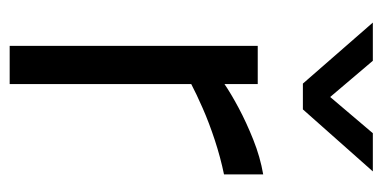

<svg xmlns="http://www.w3.org/2000/svg" viewBox="-212 -560 772 387"><g transform="rotate(90 173.5 -366.0)"><path d="M72 0V-500H149V-433Q168 -446 197 -461.5Q226 -477 261 -491Q296 -505 331 -511V-432Q297 -425 262 -413.5Q227 -402 197.5 -389Q168 -376 149 -366V0ZM148 -591 25 -732H102L175 -646L248 -732H325L200 -591Z"/></g></svg>

Font: Cairo
Style: Regular
Weight: 400
Designer: Mohamed Gaber, Accademia di Belle Arti di Urbino
Foundry: Kief Type Foundry, Accademia di Belle Arti di Urbino
Version: Version 3.120